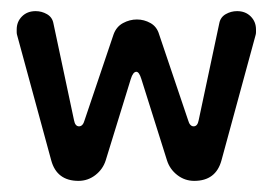

<svg xmlns="http://www.w3.org/2000/svg" viewBox="-20 -315 490 345"><path d="M121 10Q82 10 72 -27L11 -251Q10 -254 10 -257Q10 -260 10 -262Q10 -276 19.5 -285.5Q29 -295 44 -295Q55 -295 64.5 -289.5Q74 -284 76 -273L113 -99Q115 -88 122 -88Q129 -88 132 -99L184 -253Q189 -267 201 -273.5Q213 -280 226 -280Q239 -280 250.5 -273.5Q262 -267 266 -253L318 -99Q321 -88 328 -88Q335 -88 337 -99L374 -273Q376 -284 385.5 -289.5Q395 -295 406 -295Q421 -295 430.5 -285.5Q440 -276 440 -262Q440 -260 440 -257Q440 -254 439 -251L378 -27Q368 10 329 10Q312 10 298.5 -0.5Q285 -11 280 -27L234 -173Q230 -186 225 -186Q219 -186 215 -173L170 -27Q165 -11 151.5 -0.5Q138 10 121 10Z"/></svg>

Font: Dongle
Style: Regular
Weight: 400
Designer: Yanghee Ryu
Foundry: Yanghee Ryu
Version: Version 2.000